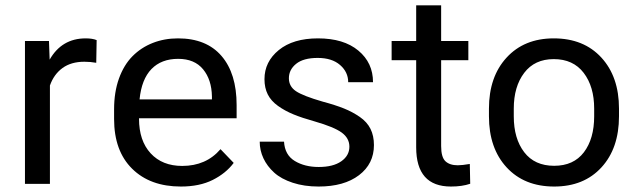

<svg xmlns="http://www.w3.org/2000/svg" viewBox="-20 -680 2356 710"><path d="M72.3 0V-528.3H161.1L163.6 -459.5Q208.5 -538.1 296.9 -538.1Q321.8 -538.1 337.4 -531.7L335.9 -447.8Q314 -451.7 292 -451.7Q243.2 -451.7 211.2 -428.5Q179.2 -405.3 164.6 -363.8V0Z M401.9 -239.7V-275.9Q401.9 -339.4 419.9 -389.6Q438 -439.9 470 -472.2Q502 -504.4 544.9 -521.2Q587.9 -538.1 638.2 -538.1Q743.2 -538.1 799.1 -473.1Q855 -408.2 855 -291.5V-242.7H494.1V-240.7Q494.1 -159.7 537.1 -113Q580.1 -66.4 653.8 -66.4Q742.2 -66.4 795.4 -128.4L844.2 -77.6Q815.4 -39.1 766.6 -14.6Q717.8 9.8 648.9 9.8Q535.2 9.8 468.5 -56.2Q401.9 -122.1 401.9 -239.7ZM496.1 -312.5H763.7V-323.2Q762.7 -385.3 731 -423.8Q699.2 -462.4 638.7 -462.4Q576.7 -462.4 540 -424.6Q503.4 -386.7 496.1 -312.5Z M1272 -137.7Q1272 -168.9 1243.7 -189.7Q1215.3 -210.4 1143.6 -231Q1096.7 -244.1 1065.2 -257.1Q1033.7 -270 1008.1 -288.3Q982.4 -306.6 970.2 -330.8Q958 -355 958 -387.2Q958 -451.7 1011 -494.9Q1064 -538.1 1155.8 -538.1Q1251 -538.1 1305.2 -492.9Q1359.4 -447.8 1359.4 -376H1267.6Q1267.6 -413.6 1237.5 -439.7Q1207.5 -465.8 1154.8 -465.8Q1102.1 -465.8 1075.2 -444.1Q1048.3 -422.4 1048.3 -390.6Q1048.3 -360.4 1074.5 -342.8Q1100.6 -325.2 1173.3 -304.2Q1220.7 -291.5 1252.2 -278.8Q1283.7 -266.1 1310.5 -247.6Q1337.4 -229 1350.1 -203.4Q1362.8 -177.7 1362.8 -143.6Q1362.8 -74.2 1307.6 -32.2Q1252.4 9.8 1158.2 9.8Q1105 9.8 1062.5 -4.2Q1020 -18.1 993.9 -41.7Q967.8 -65.4 954.1 -94.7Q940.4 -124 940.4 -156.2H1030.3Q1033.2 -106.9 1070.1 -84.7Q1106.9 -62.5 1158.7 -62.5Q1211.9 -62.5 1241.9 -83.5Q1272 -104.5 1272 -137.7Z M1428.2 -457.5V-528.3H1519V-660.2H1611.3V-528.3H1711.9V-457.5H1611.3V-140.1Q1611.3 -98.6 1627.2 -83.7Q1643.1 -68.8 1672.9 -68.8Q1689 -68.8 1717.3 -73.7L1718.8 -0.5Q1689 9.8 1647.5 9.8Q1519 9.8 1519 -135.3V-457.5Z M1788.1 -250V-278.3Q1788.1 -396 1853.3 -467Q1918.5 -538.1 2027.8 -538.1Q2138.7 -538.1 2203.9 -467Q2269 -396 2269 -278.3V-250Q2269 -131.8 2204.1 -61Q2139.2 9.8 2029.3 9.8Q1918.9 9.8 1853.5 -61Q1788.1 -131.8 1788.1 -250ZM1879.9 -278.3V-250Q1879.9 -167.5 1918.5 -117.2Q1957 -66.9 2029.3 -66.9Q2101.1 -66.9 2139.2 -116.9Q2177.2 -167 2177.2 -250V-278.3Q2177.2 -359.9 2138.4 -410.6Q2099.6 -461.4 2027.8 -461.4Q1957 -461.4 1918.5 -410.6Q1879.9 -359.9 1879.9 -278.3Z"/></svg>

Font: Bert Sans Medium
Style: Regular
Weight: 500
Designer: Christian Robertson, Adam Twardoch, & Cristiano Sobral
Foundry: Google
Version: Version 12.135;January 10, 2020;FontCreator 12.0.0.2547 64-b